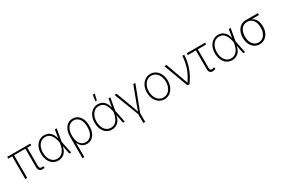

<svg xmlns="http://www.w3.org/2000/svg" viewBox="111 -2137 5437 3718"><g transform="rotate(-30 2829.0 -278.0)"><path d="M503.4 2Q451.2 9.3 420.7 -15.1Q390.1 -39.6 390.1 -96.7V-507.3H138.2V0H95.2V-507.3H6.3V-545.9H522V-507.3H433.1V-104Q433.1 -59.1 452.1 -45.7Q471.2 -32.2 506.3 -38.6Q516.1 -39.1 520.5 -40.5L530.3 -2.4Q519 1 503.4 2Z M831.5 11.7Q761.7 11.7 710.7 -24.4Q659.7 -60.5 631.6 -124.3Q603.5 -188 603.5 -272Q603.5 -354 633.1 -417.2Q662.6 -480.5 714.4 -516.6Q766.1 -552.7 833 -552.7Q917 -552.7 969.2 -500.7Q1021.5 -448.7 1040 -356.9L1071.8 -545.9H1113.3L1065.9 -272.9L1120.6 0H1079.6L1043.5 -187H1042Q1020.5 -79.6 962.6 -33.9Q904.8 11.7 831.5 11.7ZM1026.4 -274.9 1022.5 -293.5Q1011.2 -356 987.8 -405.5Q964.4 -455.1 926.5 -483.9Q888.7 -512.7 833 -512.7Q778.3 -512.7 736.3 -481.7Q694.3 -450.7 670.4 -396.5Q646.5 -342.3 646.5 -271.5Q646.5 -200.2 669.4 -145.5Q692.4 -90.8 734.1 -59.8Q775.9 -28.8 831.5 -28.8Q905.3 -28.8 955.3 -85.7Q1005.4 -142.6 1022 -249.5Z M1255.9 204.1V-273.4Q1255.9 -356.9 1282 -420.4Q1308.1 -483.9 1356.2 -519.5Q1404.3 -555.2 1469.7 -555.2Q1535.6 -555.2 1583.7 -520.5Q1631.8 -485.8 1658.2 -424.1Q1684.6 -362.3 1684.6 -281.2V-265.6Q1684.6 -183.6 1658.4 -121.8Q1632.3 -60.1 1584.5 -25.4Q1536.6 9.3 1471.2 9.3Q1410.2 9.3 1365.7 -25.1Q1321.3 -59.6 1297.4 -120.6L1298.3 204.1ZM1296.9 -273.4V-271Q1297.4 -199.2 1318.1 -145.3Q1338.9 -91.3 1377 -61Q1415 -30.8 1467.3 -30.8Q1521.5 -30.8 1560.5 -60.5Q1599.6 -90.3 1620.6 -143.1Q1641.6 -195.8 1641.6 -265.6V-281.2Q1641.6 -350.6 1620.8 -403.1Q1600.1 -455.6 1561.5 -485.4Q1522.9 -515.1 1469.7 -515.1Q1416.5 -515.1 1377.7 -484.4Q1338.9 -453.6 1317.9 -399.4Q1296.9 -345.2 1296.9 -273.4Z M2030.8 11.7Q1960.9 11.7 1909.9 -24.4Q1858.9 -60.5 1830.8 -124.3Q1802.7 -188 1802.7 -272Q1802.7 -354 1832.3 -417.2Q1861.8 -480.5 1913.6 -516.6Q1965.3 -552.7 2032.2 -552.7Q2116.2 -552.7 2168.5 -500.7Q2220.7 -448.7 2239.3 -356.9L2271 -545.9H2312.5L2265.1 -272.9L2319.8 0H2278.8L2242.7 -187H2241.2Q2219.7 -79.6 2161.9 -33.9Q2104 11.7 2030.8 11.7ZM2225.6 -274.9 2221.7 -293.5Q2210.4 -356 2187 -405.5Q2163.6 -455.1 2125.7 -483.9Q2087.9 -512.7 2032.2 -512.7Q1977.5 -512.7 1935.5 -481.7Q1893.6 -450.7 1869.6 -396.5Q1845.7 -342.3 1845.7 -271.5Q1845.7 -200.2 1868.7 -145.5Q1891.6 -90.8 1933.3 -59.8Q1975.1 -28.8 2030.8 -28.8Q2104.5 -28.8 2154.5 -85.7Q2204.6 -142.6 2221.2 -249.5ZM2024.4 -623.5 2042.5 -760.3H2088.4L2055.7 -623.5Z M2617.7 204.1V6.8L2406.2 -545.9H2452.1L2588.9 -182.1Q2602.5 -146 2614.5 -109.6Q2626.5 -73.2 2638.7 -38.1Q2651.4 -73.2 2663.3 -109.6Q2675.3 -146 2689 -182.1L2825.7 -545.9H2871.6L2660.2 6.8V204.1Z M3205.6 11.7Q3138.2 11.7 3085.4 -24.9Q3032.7 -61.5 3002.4 -125.2Q2972.2 -189 2972.2 -271Q2972.2 -353 3002.4 -416.7Q3032.7 -480.5 3085.4 -516.8Q3138.2 -553.2 3205.6 -553.2Q3272.9 -553.2 3325.7 -516.8Q3378.4 -480.5 3408.7 -416.5Q3439 -352.5 3439 -271Q3439 -189 3408.7 -125.2Q3378.4 -61.5 3325.9 -24.9Q3273.4 11.7 3205.6 11.7ZM3205.6 -28.3Q3263.2 -28.3 3305.9 -60.8Q3348.6 -93.3 3372.3 -148.2Q3396 -203.1 3396 -271Q3396 -338.4 3372.3 -393.3Q3348.6 -448.2 3305.9 -480.7Q3263.2 -513.2 3205.6 -513.2Q3148.4 -513.2 3105.7 -480.7Q3063 -448.2 3039.1 -393.3Q3015.1 -338.4 3015.1 -271Q3015.1 -203.1 3038.8 -148.2Q3062.5 -93.3 3105.5 -60.8Q3148.4 -28.3 3205.6 -28.3Z M3722.2 0 3520.5 -545.9H3566.9L3747.1 -48.8H3751Q3836.4 -174.8 3876.5 -296.4Q3916.5 -418 3920.9 -545.9H3963.9Q3959.5 -402.8 3910.4 -265.4Q3861.3 -127.9 3767.1 0Z M4430.7 -545.9V-504.4H4244.6V-98.6Q4245.1 -57.1 4258.1 -44.9Q4271 -32.7 4291.5 -32.7Q4304.7 -32.7 4317.6 -36.9Q4330.6 -41 4340.8 -47.4L4352.1 -12.2Q4334 0.5 4316.4 4.9Q4298.8 9.3 4282.2 9.3Q4243.2 9.3 4222.4 -15.6Q4201.7 -40.5 4201.7 -93.8V-504.4H4021.5V-545.9Z M4720.2 11.7Q4650.4 11.7 4599.4 -24.4Q4548.3 -60.5 4520.3 -124.3Q4492.2 -188 4492.2 -272Q4492.2 -354 4521.7 -417.2Q4551.3 -480.5 4603 -516.6Q4654.8 -552.7 4721.7 -552.7Q4805.7 -552.7 4857.9 -500.7Q4910.2 -448.7 4928.7 -356.9L4960.4 -545.9H5002L4954.6 -272.9L5009.3 0H4968.3L4932.1 -187H4930.7Q4909.2 -79.6 4851.3 -33.9Q4793.5 11.7 4720.2 11.7ZM4915 -274.9 4911.1 -293.5Q4899.9 -356 4876.5 -405.5Q4853 -455.1 4815.2 -483.9Q4777.3 -512.7 4721.7 -512.7Q4667 -512.7 4625 -481.7Q4583 -450.7 4559.1 -396.5Q4535.2 -342.3 4535.2 -271.5Q4535.2 -200.2 4558.1 -145.5Q4581.1 -90.8 4622.8 -59.8Q4664.6 -28.8 4720.2 -28.8Q4793.9 -28.8 4844 -85.7Q4894 -142.6 4910.6 -249.5Z M5109.4 -258.3V-262.2Q5109.9 -338.9 5137.2 -399.4Q5164.6 -460 5214.8 -494.9Q5265.1 -529.8 5334 -529.8H5603V-487.8H5439Q5498 -459.5 5528.3 -399.9Q5558.6 -340.3 5558.6 -261.2V-256.3Q5559.1 -180.7 5531.2 -120.1Q5503.4 -59.6 5452.9 -24.2Q5402.3 11.2 5334.5 11.2Q5267.1 11.2 5216.6 -23.9Q5166 -59.1 5137.9 -119.9Q5109.9 -180.7 5109.4 -258.3ZM5157.7 -262.2V-258.3Q5157.7 -192.9 5179 -141.6Q5200.2 -90.3 5240 -60.5Q5279.8 -30.8 5334.5 -30.8Q5389.2 -30.8 5428.7 -60.8Q5468.3 -90.8 5489.7 -142.8Q5511.2 -194.8 5511.2 -261.2V-266.1Q5511.2 -329.1 5490.7 -379.2Q5470.2 -429.2 5431.2 -458.5Q5392.1 -487.8 5335.9 -487.8Q5278.8 -487.8 5239 -458.3Q5199.2 -428.7 5178.5 -377.7Q5157.7 -326.7 5157.7 -262.2Z"/></g></svg>

Font: Inter Extra Light
Style: Regular
Weight: 200
Designer: Rasmus Andersson
Foundry: rsms
Version: Version 4.000;git-3c8e0fc